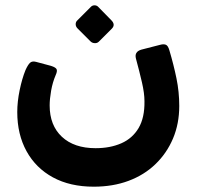

<svg xmlns="http://www.w3.org/2000/svg" viewBox="-20 -558 744 723"><path d="M333 145Q244 145 179.5 110Q115 75 80 11.5Q45 -52 45 -136Q45 -175 54 -218.5Q63 -262 76 -294Q85 -314 93 -321.5Q101 -329 116 -325L172 -310Q191 -304 193.5 -296.5Q196 -289 190 -276Q178 -248 172.5 -216.5Q167 -185 167 -161Q167 -86 213 -43Q259 0 340 0Q395 0 437 -18.5Q479 -37 502 -76Q525 -115 524 -177Q524 -207 514.5 -248Q505 -289 492 -337Q485 -363 512 -371L582 -389Q596 -393 604.5 -389.5Q613 -386 618 -368Q634 -314 644.5 -263Q655 -212 655 -159Q655 -92 631.5 -36.5Q608 19 565.5 60Q523 101 464 123Q405 145 333 145ZM352 -401Q346 -395 336.5 -395.5Q327 -396 321 -402L272 -451Q265 -458 265 -467Q265 -476 272 -482L321 -531Q327 -538 336 -538Q345 -538 351 -531L399 -482Q416 -465 401 -450Z"/></svg>

Font: Rubik SemiBold
Style: Regular
Weight: 600
Designer: Hubert and Fischer
Foundry: Hubert and Fischer
Version: Version 2.300;gftools[0.9.30]